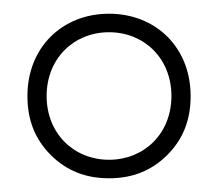

<svg xmlns="http://www.w3.org/2000/svg" viewBox="-20 -740 318 280"><path d="M20 -600C20 -565 31 -537 54 -514C77 -491 105 -480 139 -480C173 -480 201 -491 224 -514C247 -537 258 -565 258 -600C258 -671 207 -720 139 -720C71 -720 20 -671 20 -600ZM48 -600C48 -655 88 -693 139 -693C190 -693 230 -655 230 -600C230 -545 190 -507 139 -507C88 -507 48 -545 48 -600Z"/></svg>

Font: Jost Light
Style: Regular
Weight: 300
Version: Version 3.710